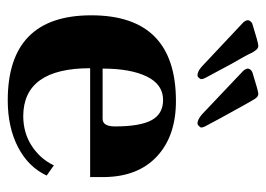

<svg xmlns="http://www.w3.org/2000/svg" viewBox="-118 -576 703 508"><g transform="rotate(90 234.0 -321.5)"><path d="M245 10Q20 10 20 -211Q20 -435 247 -435Q339 -435 393 -385Q447 -335 448 -245V-208H160Q160 -32 286 -31Q331 -31 365.5 -53.5Q400 -76 417 -112L444 -93Q421 -44 368.5 -17Q316 10 245 10ZM161 -241H294Q314 -241 314 -274Q314 -340 297.5 -370.5Q281 -401 244 -401Q203 -401 182 -358Q161 -315 161 -241ZM306 -492Q296 -492 282 -504Q169 -611 167 -613Q161 -620 161 -625Q161 -632 170 -637Q221 -653 228 -653Q235 -653 241 -644Q246 -637 292 -553L314 -512Q317 -506 317 -501Q311 -492 306 -492ZM179 -492Q168 -492 155 -504L39 -613Q33 -620 33 -625Q33 -632 42 -637Q93 -653 101 -653Q108 -653 114 -644L118 -638Q121 -631 130 -614.5Q139 -598 149 -581L186 -512Q189 -506 189 -501Q184 -492 179 -492Z"/></g></svg>

Font: UnnaBold
Style: Bold
Weight: 700
Designer: Jorge de Buen Unna
Foundry: Omnibus-Type
Version: Version 2.008;hotconv 1.0.109;makeotfexe 2.5.65596